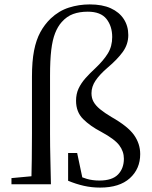

<svg xmlns="http://www.w3.org/2000/svg" viewBox="-20 -836 691 871"><path d="M32 0V-28L150 -39H168V0ZM122 0Q125 -114 125 -229V-488Q125 -558 134.5 -606.5Q144 -655 163 -690Q182 -725 210 -752Q247 -787 292.5 -801.5Q338 -816 387 -816Q444 -816 482.5 -798.5Q521 -781 541.5 -749.5Q562 -718 562 -677Q562 -635 537 -600.5Q512 -566 468 -529Q432 -498 413.5 -470.5Q395 -443 395 -413Q395 -391 404.5 -374Q414 -357 434 -340.5Q454 -324 486 -305Q560 -263 588 -223.5Q616 -184 616 -137Q616 -70 569 -27.5Q522 15 434 15Q396 15 360.5 7Q325 -1 289 -16V-142H330L357 -14L318 -46Q348 -32 374 -24.5Q400 -17 431 -17Q489 -17 515.5 -44.5Q542 -72 542 -116Q542 -149 521 -177Q500 -205 439 -238Q389 -264 357 -296Q325 -328 325 -379Q325 -410 336.5 -434.5Q348 -459 368 -481.5Q388 -504 413 -527Q450 -562 469.5 -594Q489 -626 489 -668Q489 -717 463 -750Q437 -783 378 -783Q341 -783 312 -772.5Q283 -762 260 -736Q242 -716 230 -685.5Q218 -655 212.5 -609Q207 -563 207 -493V-229Q207 -172 208.5 -114.5Q210 -57 211 0Z"/></svg>

Font: Noto Serif TC
Style: Regular
Weight: 400
Designer: Ryoko NISHIZUKA  (kana & ideographs); Frank Grießhammer (Latin, Greek & Cyrillic); Wenlong ZHANG  (bopomofo); Sandoll Co
Foundry: Adobe
Version: Version 2.003-H1;hotconv 1.1.1;makeotfexe 2.6.0